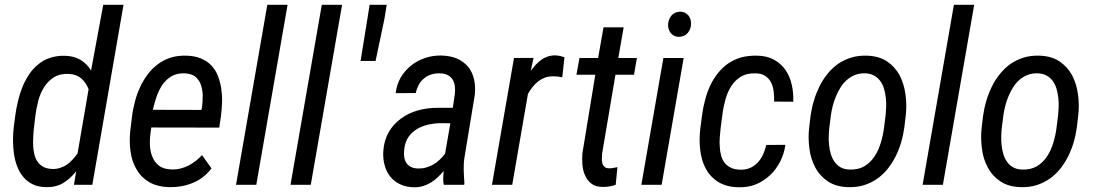

<svg xmlns="http://www.w3.org/2000/svg" viewBox="-20 -770 4565 800"><path d="M43.5 -287.6 37.1 -238.8C35.2 -221.7 34.2 -204.1 34.2 -185.5C34.2 -166.5 35.6 -147.9 38.1 -129.9C40.5 -111.8 44.9 -94.2 51.3 -77.6C57.6 -60.5 65.9 -45.9 76.7 -33.2C86.9 -20.5 100.1 -10.3 115.7 -2.4C131.3 5.4 149.9 9.3 171.9 9.8C198.7 10.3 222.7 4.9 243.2 -7.3C263.2 -19.5 281.2 -35.6 297.4 -56.6L288.1 0H364.7L494.6 -750H410.2L359.4 -476.1C347.2 -496.1 332 -511.2 314 -521.5C295.4 -531.7 274.4 -537.1 251 -537.6C227.5 -538.1 206.5 -535.2 188 -528.8C168.9 -522.5 152.3 -513.2 138.2 -501C123.5 -488.8 110.8 -474.6 100.1 -458.5C89.4 -441.9 80.1 -424.3 72.8 -405.8C65.4 -386.7 59.1 -367.2 54.7 -347.2C49.8 -327.1 45.9 -307.1 43.5 -287.6ZM121.6 -238.3 127.4 -288.1C129.9 -308.6 134.3 -329.6 139.6 -350.6C145 -371.6 153.3 -390.1 164.1 -407.2C174.8 -424.3 188.5 -438 205.1 -448.2C221.7 -458.5 242.7 -463.4 267.6 -461.9C288.6 -460.9 305.2 -454.6 318.4 -443.4C331.5 -432.1 341.8 -417 349.1 -398.4L303.2 -130.9C296.9 -121.6 290 -113.3 282.7 -105.5C275.4 -97.2 267.6 -90.3 259.3 -84.5C251 -78.6 241.7 -74.2 231.4 -70.8C221.2 -67.4 210.4 -65.4 198.7 -65.9C183.6 -66.4 170.9 -69.3 160.6 -74.7C150.4 -80.1 142.6 -87.4 136.2 -96.7C129.9 -106 125.5 -116.2 123 -127.9C120.1 -139.6 118.7 -151.9 118.2 -164.6C117.7 -176.8 117.7 -189.5 118.7 -202.6C119.1 -215.3 120.1 -227.1 121.6 -238.3Z M688 9.8C721.7 10.3 753.4 4.4 784.2 -8.3C814.9 -21 840.3 -41 861.3 -68.4L821.8 -123.5C813 -114.7 804.2 -106.4 794.9 -99.1C785.6 -91.8 775.4 -85.4 765.1 -80.1C754.9 -74.7 743.7 -70.8 732.4 -67.9C720.7 -64.9 708.5 -63.5 695.8 -64C673.3 -64.5 655.8 -69.3 642.6 -79.6C629.4 -89.8 620.1 -102.5 614.3 -118.2C607.9 -133.8 605 -150.9 604.5 -169.9C604 -188.5 605.5 -207 608.4 -225.1L610.4 -238.8L893.6 -238.3L900.9 -288.6C903.3 -307.6 904.8 -327.1 905.3 -347.2C905.8 -366.7 904.3 -385.7 901.4 -404.3C898.4 -422.4 893.6 -439.5 887.2 -455.6C880.9 -471.7 871.6 -485.4 860.4 -497.6C848.6 -509.8 834.5 -519 817.4 -526.4C800.3 -533.7 779.8 -537.6 756.3 -538.1C732.4 -538.6 710.4 -536.1 690.9 -529.8C670.9 -523.4 653.3 -514.2 637.7 -502.4C621.6 -490.2 607.9 -476.6 595.7 -460.4C583.5 -444.3 572.8 -426.8 564 -407.7C555.2 -388.7 547.9 -368.7 542.5 -348.1C537.1 -327.1 532.7 -306.6 530.3 -285.6L522.9 -226.1C519.5 -195.8 520 -166.5 523.9 -138.7C527.8 -110.4 536.1 -85.4 549.3 -63.5C562 -41.5 579.6 -23.9 602.5 -10.7C625.5 2.4 653.8 9.3 688 9.8ZM751 -464.4C769.5 -463.4 784.2 -458.5 794.9 -449.7C805.2 -440.4 813 -429.2 817.4 -416C821.8 -402.3 824.2 -387.7 824.7 -371.6C824.7 -355.5 823.7 -339.8 821.8 -324.7L819.3 -312L616.7 -312.5C621.1 -330.6 626 -348.6 632.3 -367.2C638.7 -385.7 647 -402.3 657.2 -417.5C667.5 -432.1 680.2 -443.8 695.3 -452.6C710.4 -461.4 729 -465.3 751 -464.4Z M963.4 0H1047.9L1178.2 -750H1093.8Z M1190.4 0H1274.9L1405.3 -750H1320.8Z M1544.9 -516.1 1582 -692.4 1591.3 -750H1520L1512.2 -700.2L1482.4 -516.1Z M1829.1 0H1914.1L1915 -8.3C1913.6 -26.9 1912.6 -44.9 1912.1 -62C1911.6 -79.1 1912.6 -96.7 1915.5 -115.2L1958.5 -375.5C1960.9 -399.9 1959.5 -421.9 1954.6 -441.9C1949.7 -461.9 1941.4 -479 1929.2 -493.2C1917 -507.3 1901.9 -518.1 1883.3 -526.4C1864.3 -534.2 1842.8 -538.1 1817.9 -538.6C1794.9 -539.1 1772.5 -535.6 1751 -528.3C1729 -521 1709.5 -510.3 1692.4 -496.6C1675.3 -482.4 1660.6 -465.8 1649.4 -446.8C1638.2 -427.2 1631.3 -405.8 1628.9 -381.8L1712.4 -382.3C1714.8 -394.5 1718.8 -405.3 1724.1 -415.5C1729.5 -425.8 1736.8 -434.6 1745.1 -441.9C1753.4 -449.2 1762.7 -454.6 1773.4 -458.5C1784.2 -462.4 1795.9 -464.4 1809.1 -464.4C1823.2 -464.4 1834.5 -462.4 1843.8 -458C1853 -453.6 1859.9 -447.3 1865.2 -439.9C1870.1 -432.1 1873.5 -422.9 1875 -412.1C1876.5 -401.4 1876.5 -389.6 1875 -377L1866.7 -320.8H1803.7C1775.4 -320.8 1748 -317.4 1721.7 -310.1C1695.3 -302.7 1671.9 -291.5 1651.4 -276.4C1630.4 -261.2 1613.3 -242.7 1600.1 -220.2C1586.9 -197.3 1579.1 -170.9 1577.1 -140.1C1575.7 -118.7 1577.6 -98.6 1583 -80.6C1587.9 -62.5 1595.7 -46.4 1606.9 -33.2C1618.2 -19.5 1631.8 -8.8 1648.9 -1.5C1665.5 6.3 1685.1 10.3 1707.5 10.3C1720.2 10.3 1732.4 8.3 1743.7 4.9C1754.9 1.5 1765.6 -3.4 1775.9 -9.8C1785.6 -15.6 1794.9 -22.9 1803.7 -31.2C1812.5 -39.6 1820.8 -48.3 1828.6 -57.6C1827.6 -47.9 1827.1 -38.1 1826.7 -28.8C1826.2 -19.5 1827.1 -9.8 1829.1 0ZM1725.1 -67.9C1711.9 -67.9 1701.2 -69.8 1692.9 -74.2C1684.6 -78.1 1677.7 -84 1673.3 -91.3C1668.5 -98.6 1665.5 -106.9 1664.1 -117.2C1662.6 -127.4 1663.1 -138.2 1664.6 -150.4C1667 -169.9 1672.9 -186.5 1682.6 -200.2C1691.9 -213.4 1704.1 -224.6 1718.3 -232.9C1732.4 -241.2 1748.5 -247.1 1765.6 -251C1782.7 -254.9 1800.3 -256.8 1817.9 -256.8L1856.4 -256.3L1834.5 -129.9C1828.1 -121.1 1820.8 -112.8 1813 -105.5C1804.7 -97.7 1796.4 -90.8 1787.1 -85.4C1777.8 -80.1 1768.1 -75.7 1757.8 -72.8C1747.6 -69.3 1736.3 -67.9 1725.1 -67.9Z M2322.8 -447.8 2332 -531.7C2326.2 -533.2 2320.3 -535.2 2314.5 -536.6C2308.6 -538.1 2302.2 -538.6 2295.9 -539.1C2284.2 -539.6 2273.4 -538.1 2263.2 -534.7C2252.9 -531.2 2243.7 -526.9 2235.4 -521C2227.1 -514.6 2219.2 -507.8 2211.9 -500C2204.6 -491.7 2197.8 -483.4 2191.4 -474.6L2203.1 -528.8L2121.6 -528.3L2029.8 0H2114.3L2179.7 -378.4C2185.5 -388.7 2191.9 -398.4 2199.2 -407.7C2206.1 -416.5 2213.9 -424.3 2222.7 -431.2C2231 -437.5 2240.7 -442.9 2251 -446.8C2261.2 -450.2 2272.5 -452.1 2285.2 -452.1C2291.5 -452.1 2297.9 -451.7 2304.2 -451.2C2310.5 -450.2 2316.4 -449.2 2322.8 -447.8Z M2556.2 -528.3 2578.6 -656.2H2494.6L2472.2 -528.3H2394.5L2381.8 -458.5H2460.4L2406.7 -131.3C2405.3 -116.2 2405.3 -100.1 2406.7 -84C2408.2 -67.4 2411.6 -52.2 2418 -38.6C2423.8 -24.9 2432.6 -13.7 2444.3 -4.9C2455.6 4.4 2471.2 8.8 2490.2 8.8C2508.8 9.3 2527.3 6.3 2545.4 0L2552.7 -73.7C2547.4 -72.3 2541.5 -71.3 2535.6 -70.3C2529.3 -68.8 2523.4 -68.4 2517.6 -68.8C2509.3 -68.8 2502.9 -70.8 2498.5 -75.2C2494.1 -79.1 2491.2 -84 2489.7 -90.3C2488.3 -96.7 2487.3 -103 2487.8 -110.4C2487.8 -117.2 2488.3 -123.5 2488.8 -129.9L2544.4 -458.5H2621.6L2633.8 -528.3Z M2763.7 -668C2763.2 -660.6 2764.2 -654.3 2766.6 -647.9C2768.6 -641.6 2771.5 -635.7 2775.9 -631.3C2779.8 -626.5 2784.7 -622.6 2790.5 -620.1C2796.4 -617.7 2803.2 -616.2 2810.5 -616.7C2825.2 -617.2 2836.9 -622.6 2845.7 -632.8C2854 -643.1 2858.9 -655.3 2859.4 -669.4C2859.9 -676.8 2858.9 -683.6 2856.9 -689.9C2854.5 -696.3 2851.6 -701.7 2847.7 -706.5C2843.3 -710.9 2838.4 -714.8 2832.5 -717.8C2826.2 -720.2 2819.3 -721.7 2812 -721.2C2797.4 -720.7 2785.6 -714.8 2777.3 -704.6C2769 -694.3 2764.2 -682.1 2763.7 -668ZM2652.3 0H2736.8L2828.6 -528.3H2744.1Z M3063.5 -63C3047.4 -63.5 3034.2 -66.4 3023.9 -71.8C3013.7 -77.1 3004.9 -84 2998.5 -92.8C2992.2 -101.6 2987.3 -111.8 2984.4 -123C2981.4 -134.3 2979.5 -146.5 2979 -159.2C2978 -171.4 2978 -184.1 2979 -197.3C2980 -210 2981 -222.2 2982.4 -233.9L2990.2 -293.9C2992.7 -314.5 2997.1 -335 3002.9 -356C3008.3 -376.5 3016.6 -395 3027.3 -411.6C3037.6 -427.7 3051.3 -440.9 3067.9 -451.2C3084.5 -460.9 3105 -465.3 3129.9 -464.4C3146.5 -463.9 3159.7 -460 3169.9 -452.6C3180.2 -445.3 3188 -436.5 3193.4 -425.3C3198.7 -414.1 3202.1 -401.9 3203.6 -388.2C3205.1 -374 3206.1 -360.4 3205.6 -346.7L3285.2 -346.2C3286.1 -371.1 3284.2 -395 3278.8 -418C3273.4 -440.9 3265.1 -460.9 3252.9 -478.5C3240.7 -496.1 3224.6 -510.3 3205.6 -521C3186 -531.7 3162.6 -537.6 3134.8 -538.1C3110.4 -538.6 3088.4 -536.1 3068.4 -530.8C3048.3 -524.9 3030.8 -516.6 3014.6 -505.9C2998.5 -494.6 2984.4 -481.4 2972.2 -466.3C2960 -451.2 2949.2 -434.1 2940.4 -416C2931.6 -397.5 2924.3 -377.9 2918.9 -357.4C2913.1 -336.4 2908.7 -315.4 2905.8 -293.9L2897.9 -234.4C2894.5 -204.1 2894 -174.3 2897.5 -145.5C2900.9 -116.7 2908.2 -90.8 2920.4 -67.9C2932.6 -44.9 2949.7 -26.4 2972.2 -12.2C2994.6 2 3023.4 9.8 3058.6 10.3C3084.5 10.7 3108.9 6.8 3130.9 -2.4C3152.8 -11.7 3171.9 -24.4 3189 -40.5C3206.1 -56.6 3219.7 -75.2 3231 -97.2C3241.7 -118.7 3249 -141.6 3252.4 -166.5L3172.9 -166C3169.4 -151.9 3165 -138.2 3159.2 -126C3153.3 -113.3 3146 -102.1 3137.2 -92.8C3127.9 -83 3117.7 -75.7 3105.5 -70.3C3093.3 -64.9 3079.6 -62.5 3063.5 -63Z M3357.4 -287.6 3351.6 -238.8C3348.1 -210 3348.6 -180.7 3352.5 -151.4C3356 -122.1 3364.3 -95.7 3377 -72.3C3389.6 -48.3 3407.2 -29.3 3429.7 -14.2C3452.1 1 3480.5 8.8 3514.2 9.8C3538.1 10.3 3560.1 7.8 3580.1 1.5C3600.1 -4.9 3618.2 -13.7 3634.3 -24.9C3650.4 -36.1 3665 -49.8 3678.2 -65.9C3690.9 -82 3702.1 -99.1 3711.4 -117.7C3720.7 -136.2 3728.5 -155.8 3734.9 -176.8C3740.7 -197.3 3745.1 -217.8 3748 -238.8L3753.9 -288.6C3757.3 -317.9 3756.8 -347.2 3752.9 -376.5C3749 -405.8 3740.7 -432.1 3728.5 -456.1C3715.8 -479.5 3698.2 -499 3675.8 -514.2C3653.3 -529.3 3625 -537.1 3591.3 -538.1C3567.4 -538.6 3545.9 -536.1 3525.9 -529.8C3505.9 -523.4 3487.3 -514.6 3471.2 -503.4C3455.1 -491.7 3440.4 -478 3427.7 -461.9C3414.6 -445.8 3403.3 -428.2 3394 -409.2C3384.8 -390.1 3377 -370.6 3371.1 -350.1C3364.7 -329.1 3360.4 -308.6 3357.4 -287.6ZM3435.5 -238.3 3441.9 -288.6C3443.4 -301.3 3446.3 -314.5 3449.7 -328.6C3453.1 -342.3 3458 -356 3463.4 -369.1C3468.8 -382.3 3475.1 -394.5 3482.9 -406.7C3490.2 -418.5 3499 -428.7 3509.3 -437.5C3519.5 -446.3 3530.8 -453.1 3543.5 -458C3556.2 -462.9 3570.3 -464.8 3585.9 -464.4C3600.6 -463.9 3612.8 -460.4 3623 -454.6C3633.3 -448.7 3641.6 -440.9 3648.4 -431.6C3654.8 -422.4 3660.2 -411.6 3663.6 -399.9C3667 -387.7 3669.4 -375.5 3670.9 -362.8C3672.4 -349.6 3672.9 -336.9 3672.4 -324.2C3671.9 -311.5 3670.9 -299.8 3669.9 -289.1L3663.6 -238.8C3661.1 -218.3 3656.7 -197.3 3650.4 -176.3C3644 -155.3 3635.7 -136.2 3624.5 -119.1C3613.3 -102.1 3599.1 -87.9 3582 -77.6C3564.9 -67.4 3543.9 -62.5 3519 -63.5C3504.4 -64 3492.2 -67.4 3481.9 -73.2C3471.7 -79.1 3463.4 -86.9 3457 -96.2C3450.7 -105.5 3445.3 -115.7 3441.9 -127.9C3438.5 -139.6 3436 -151.9 3434.6 -165C3433.1 -177.7 3432.6 -190.4 3433.1 -203.1C3433.6 -215.3 3434.1 -227.1 3435.5 -238.3Z M3824.2 0H3908.7L4039.1 -750H3954.6Z M4076.2 -287.6 4070.3 -238.8C4066.9 -210 4067.4 -180.7 4071.3 -151.4C4074.7 -122.1 4083 -95.7 4095.7 -72.3C4108.4 -48.3 4126 -29.3 4148.4 -14.2C4170.9 1 4199.2 8.8 4232.9 9.8C4256.8 10.3 4278.8 7.8 4298.8 1.5C4318.8 -4.9 4336.9 -13.7 4353 -24.9C4369.1 -36.1 4383.8 -49.8 4397 -65.9C4409.7 -82 4420.9 -99.1 4430.2 -117.7C4439.5 -136.2 4447.3 -155.8 4453.6 -176.8C4459.5 -197.3 4463.9 -217.8 4466.8 -238.8L4472.7 -288.6C4476.1 -317.9 4475.6 -347.2 4471.7 -376.5C4467.8 -405.8 4459.5 -432.1 4447.3 -456.1C4434.6 -479.5 4417 -499 4394.5 -514.2C4372.1 -529.3 4343.8 -537.1 4310.1 -538.1C4286.1 -538.6 4264.6 -536.1 4244.6 -529.8C4224.6 -523.4 4206.1 -514.6 4189.9 -503.4C4173.8 -491.7 4159.2 -478 4146.5 -461.9C4133.3 -445.8 4122.1 -428.2 4112.8 -409.2C4103.5 -390.1 4095.7 -370.6 4089.8 -350.1C4083.5 -329.1 4079.1 -308.6 4076.2 -287.6ZM4154.3 -238.3 4160.6 -288.6C4162.1 -301.3 4165 -314.5 4168.5 -328.6C4171.9 -342.3 4176.8 -356 4182.1 -369.1C4187.5 -382.3 4193.8 -394.5 4201.7 -406.7C4209 -418.5 4217.8 -428.7 4228 -437.5C4238.3 -446.3 4249.5 -453.1 4262.2 -458C4274.9 -462.9 4289.1 -464.8 4304.7 -464.4C4319.3 -463.9 4331.5 -460.4 4341.8 -454.6C4352.1 -448.7 4360.4 -440.9 4367.2 -431.6C4373.5 -422.4 4378.9 -411.6 4382.3 -399.9C4385.7 -387.7 4388.2 -375.5 4389.6 -362.8C4391.1 -349.6 4391.6 -336.9 4391.1 -324.2C4390.6 -311.5 4389.6 -299.8 4388.7 -289.1L4382.3 -238.8C4379.9 -218.3 4375.5 -197.3 4369.1 -176.3C4362.8 -155.3 4354.5 -136.2 4343.3 -119.1C4332 -102.1 4317.9 -87.9 4300.8 -77.6C4283.7 -67.4 4262.7 -62.5 4237.8 -63.5C4223.1 -64 4210.9 -67.4 4200.7 -73.2C4190.4 -79.1 4182.1 -86.9 4175.8 -96.2C4169.4 -105.5 4164.1 -115.7 4160.6 -127.9C4157.2 -139.6 4154.8 -151.9 4153.3 -165C4151.9 -177.7 4151.4 -190.4 4151.9 -203.1C4152.3 -215.3 4152.8 -227.1 4154.3 -238.3Z"/></svg>

Font: Roboto Condensed
Style: Italic
Weight: 400
Designer: Google
Version: Version 1.000;PS 001.000;hotconv 1.0.88;makeotf.lib2.5.64775